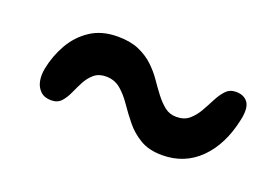

<svg xmlns="http://www.w3.org/2000/svg" viewBox="-52 -533 803 550"><g transform="rotate(20 350.0 -258.0)"><path d="M466 -120Q426 -120 399 -136Q372 -152 353 -175.5Q334 -199 318 -222.5Q302 -246 283.5 -261.5Q265 -277 239 -277Q217 -277 203 -265Q189 -253 180 -236Q171 -219 163 -201Q155 -183 144 -171Q133 -159 114 -159Q93 -159 81 -170.5Q69 -182 65.5 -199.5Q62 -217 66 -238Q74 -279 94.5 -315Q115 -351 149 -373.5Q183 -396 232 -396Q270 -396 296.5 -384.5Q323 -373 342 -355Q361 -337 375 -316.5Q389 -296 402.5 -278.5Q416 -261 431 -249Q446 -237 467 -237Q491 -237 506 -250Q521 -263 531.5 -281.5Q542 -300 551.5 -318.5Q561 -337 573 -350Q585 -363 604 -363Q629 -363 640.5 -346.5Q652 -330 644 -293Q627 -212 580.5 -166Q534 -120 466 -120Z"/></g></svg>

Font: Shantell Sans Medium
Style: Italic
Weight: 500
Italic angle: -11°
Designer: Stephen Nixon, Anya Danilova, Shantell Martin
Foundry: Arrow Type
Version: Version 1.011;[c5ecc13dd]